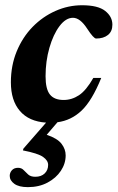

<svg xmlns="http://www.w3.org/2000/svg" viewBox="-20 -466 459 750"><path d="M89 265Q54 265 36 252Q18 239 18 221Q18 208.5 26.5 199Q35 189.5 50.5 189.5Q64 189.5 72.2 198.2Q80.5 207 90.2 215.8Q100 224.5 118 224.5Q141 224.5 154.5 211.5Q168 198.5 168 178Q168 161 148.2 147Q128.5 133 69.5 121.5L71.5 114.5L160 13Q93 8.5 57.8 -32.5Q22.5 -73.5 22.5 -144.5Q22.5 -210 45.2 -265.2Q68 -320.5 107.2 -360.8Q146.5 -401 196.5 -423.2Q246.5 -445.5 300.5 -445.5Q363 -445.5 391 -423.2Q419 -401 419 -369.5Q419 -343.5 401.8 -329.5Q384.5 -315.5 355.5 -315.5Q346 -315 320.5 -354Q293 -396.5 265 -396.5Q237 -396.5 212.5 -364Q188 -331.5 173 -279.2Q158 -227 158 -168Q158 -118 175 -96.8Q192 -75.5 228.5 -75.5Q260.5 -75.5 288.5 -94Q316.5 -112.5 344.5 -161.5H375.5Q339 -72 298.5 -33.8Q258 4.5 204.5 11.5L162.5 60.5Q204 74.5 220.2 95.5Q236.5 116.5 236.5 141Q236.5 173 217.8 201.2Q199 229.5 165.8 247.2Q132.5 265 89 265Z"/></svg>

Font: Newsreader 16pt
Style: Bold Italic
Weight: 700
Italic angle: -17°
Designer: Hugues Gentile
Foundry: Production Type
Version: Version 1.003; ttfautohint (v1.8.3)